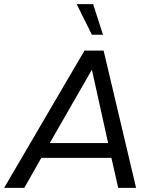

<svg xmlns="http://www.w3.org/2000/svg" viewBox="-34 -914 753 934"><path d="M-14 0 377 -668H470L628 0H541L508 -146H167L84 0ZM208 -218H492L413 -575ZM413 -745 339 -894H419L467 -745Z"/></svg>

Font: Gantari
Style: Italic
Weight: 400
Italic angle: -10°
Designer: Anugrah Pasau
Foundry: Lafontype
Version: Version 1.000; ttfautohint (v1.8.3)